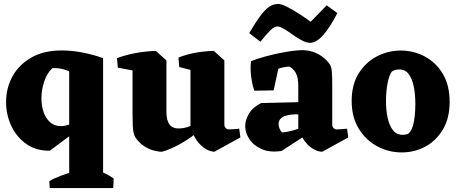

<svg xmlns="http://www.w3.org/2000/svg" viewBox="-20 -758 2331 980"><path d="M234.2 11.2Q165 12.2 114.9 -22.8Q64.8 -57.8 37.9 -115.1Q11 -172.5 11 -237.5Q11 -308.8 44 -368.5Q77 -428.2 140.1 -464.4Q203.2 -500.5 294.8 -500.5Q349 -500.5 406.2 -488.9Q463.5 -477.2 506.2 -461L414.5 -327.5Q397 -352.8 371.1 -371.8Q345.2 -390.8 313.8 -401.4Q282.2 -412 247.5 -410.2Q220.2 -385.2 205.9 -342.8Q191.5 -300.2 191.5 -256Q191.5 -217.2 202.8 -185.1Q214 -153 236.4 -133.6Q258.8 -114.2 290 -114.2Q313 -114.2 345.4 -126.4Q377.8 -138.5 413.2 -165L406.5 -116.8ZM233.8 201.8 231.8 166.5Q260.2 150 293.8 137.8Q327.2 125.5 355.2 119L351.5 201.8ZM412.5 201.8 437.5 98.8Q468.8 106.8 500.8 120.2Q532.8 133.8 560.2 153L558 201.8ZM333.2 201.8V-417.2L358 -430.5L506.2 -461V201.8Z M807.2 16.5Q788.2 16.8 762.6 9.6Q737 2.5 712.6 -14Q688.2 -30.5 670.5 -57.5Q665.2 -66.8 662 -80Q658.8 -93.2 657.6 -118.2Q656.5 -143.2 656.5 -184.8V-448.5L775.2 -498.2L829.5 -449.8V-185.5Q829.5 -142.5 846.2 -121.4Q863 -100.2 899.2 -102.5Q935.2 -104 974 -125.4Q1012.8 -146.8 1050 -172.5L1055.2 -146Q1017.5 -105.8 974.6 -72.9Q931.8 -40 888.9 -17.4Q846 5.2 807.2 16.5ZM581.5 -412.8 577 -461.2Q620.5 -477.5 671.5 -487Q722.5 -496.5 775.2 -498.2L774.8 -427.5L698.5 -390.5ZM1073.8 16.5Q1053.8 15.5 1033.2 4.1Q1012.8 -7.2 995.5 -27Q978.2 -46.8 966.5 -72.5L952.2 -78.2V-448.5L1071 -498.2L1125.2 -449.8V-122Q1125.2 -111.8 1131.6 -104.6Q1138 -97.5 1149.8 -97.5Q1161.5 -97.5 1173.2 -98.6Q1185 -99.8 1201 -101.2L1207 -56.5ZM895.2 -415.8 890.8 -464.2Q929.8 -479.8 976.2 -488.5Q1022.8 -497.2 1071 -498.2L1070.5 -427.5L994.2 -390.5Z M1625 16.5Q1605 16.2 1584.5 5.6Q1564 -5 1546.2 -24.4Q1528.5 -43.8 1516.8 -69.5L1502.5 -75.2V-318.2Q1502.5 -365.2 1488.9 -387.2Q1475.2 -409.2 1456.5 -418.5Q1442 -417.5 1426.4 -414.4Q1410.8 -411.2 1400.5 -406.8L1376.8 -296.8L1278 -295Q1266.5 -329 1261.8 -368.9Q1257 -408.8 1261 -445.8Q1292.2 -458 1329 -468.2Q1365.8 -478.5 1402.1 -486Q1438.5 -493.5 1470.2 -497.8Q1502 -502 1522.2 -502Q1550.2 -502 1575.9 -493.9Q1601.5 -485.8 1624.2 -469.2Q1647 -452.8 1663.8 -429Q1671.5 -416.8 1673.6 -394Q1675.8 -371.2 1675.8 -326.5V-122Q1675.8 -111.8 1682.1 -104.6Q1688.5 -97.5 1700.2 -97.5Q1712 -97.5 1723.8 -98.6Q1735.5 -99.8 1751.5 -101.2L1757.5 -56.5ZM1417 12.5Q1357.5 21.5 1315.9 3.1Q1274.2 -15.2 1252.9 -47.8Q1231.5 -80.2 1231.5 -113.8Q1231.5 -145 1250.6 -177.6Q1269.8 -210.2 1312.8 -232L1534.2 -237.2L1533.2 -174.2L1505.2 -174.5Q1487 -175.2 1468.5 -173.2Q1450 -171.2 1435.1 -166.1Q1420.2 -161 1411.1 -150.9Q1402 -140.8 1402 -125Q1402 -114.2 1406.6 -102.1Q1411.2 -90 1419.8 -82Q1439 -83.2 1458.4 -87.9Q1477.8 -92.5 1496 -98.6Q1514.2 -104.8 1527 -108.8L1539.8 -66.8ZM1563.2 -539.5Q1543.8 -539.5 1520.5 -552Q1497.2 -564.5 1473.8 -581.2Q1450.2 -598 1429.8 -610.5Q1409.2 -623 1395.2 -623Q1380 -623 1360.1 -603.2Q1340.2 -583.5 1309 -545L1252 -589Q1285.2 -645.2 1309.2 -677.5Q1333.2 -709.8 1354.5 -723.8Q1375.8 -737.8 1400.5 -737.8Q1416.2 -737.8 1444.9 -723.2Q1473.5 -708.8 1506.6 -687.6Q1539.8 -666.5 1565.8 -647L1647.2 -730.8L1701.8 -691.2Q1665 -619 1629.9 -579.2Q1594.8 -539.5 1563.2 -539.5Z M2030 20Q1964 20 1905.8 -11.1Q1847.5 -42.2 1811.2 -101.2Q1775 -160.2 1775 -242.8Q1775 -325.8 1810.6 -383Q1846.2 -440.2 1903.4 -470.1Q1960.5 -500 2025.8 -500Q2090.8 -500 2147.8 -469.9Q2204.8 -439.8 2239.9 -381.5Q2275 -323.2 2275 -238.2Q2275 -155.2 2240.9 -97.5Q2206.8 -39.8 2151.2 -9.9Q2095.8 20 2030 20ZM2035 -69.8Q2048.2 -69.8 2062.8 -74.5Q2077.2 -86 2085.2 -109Q2093.2 -132 2096.6 -162.9Q2100 -193.8 2100 -226.5Q2100 -275.5 2092.1 -315.4Q2084.2 -355.2 2066.4 -379.4Q2048.5 -403.5 2019.2 -403.5Q2008.2 -403.5 1997.6 -400.8Q1987 -398 1980 -392.8Q1965.2 -372.2 1957.8 -331.6Q1950.2 -291 1950.2 -241Q1950.2 -194.2 1958.9 -155.2Q1967.5 -116.2 1986 -93Q2004.5 -69.8 2035 -69.8Z"/></svg>

Font: Eczar
Style: Regular
Weight: 400
Designer: Vaibhav Singh
Foundry: Rosetta Type Foundry
Version: Version 2.000